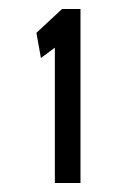

<svg xmlns="http://www.w3.org/2000/svg" viewBox="-20 -653 290 427"><path d="M102 -246V-547L71 -524L61 -580L118 -633H159V-246Z"/></svg>

Font: Inconsolata UltraCondensed ExtraBold
Style: Regular
Weight: 800
Width: 1
Monospace: yes
Designer: Raph Levien, Cyreal, Brenton Simpson
Foundry: Raph Levien, Cyreal, Google
Version: Version 3.001; ttfautohint (v1.8.2.53-6de2)